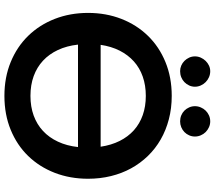

<svg xmlns="http://www.w3.org/2000/svg" viewBox="-70 -870 949 848"><g transform="rotate(90 404.0 -446.5)"><path d="M37.5 0ZM770 -361.5Q770 -282 743.8 -214.2Q717.5 -146.5 669.5 -97Q621.5 -47.5 554 -19.8Q486.5 8 404 8Q322 8 254.5 -19.8Q187 -47.5 138.8 -97Q90.5 -146.5 64 -214.2Q37.5 -282 37.5 -361.5Q37.5 -441 64 -508.8Q90.5 -576.5 138.8 -626Q187 -675.5 254.5 -703.2Q322 -731 404 -731Q459 -731 507.5 -718.2Q556 -705.5 596.5 -682.2Q637 -659 669.2 -625.8Q701.5 -592.5 724 -551.5Q746.5 -510.5 758.2 -462.5Q770 -414.5 770 -361.5ZM404 -107Q451.5 -107 490.8 -121.2Q530 -135.5 559 -162.5Q588 -189.5 606.2 -228.5Q624.5 -267.5 630 -317H177.5Q183 -267.5 201.2 -228.5Q219.5 -189.5 248.5 -162.5Q277.5 -135.5 316.8 -121.2Q356 -107 404 -107ZM404 -616.5Q357.5 -616.5 319 -603Q280.5 -589.5 251.8 -563.8Q223 -538 204.2 -501Q185.5 -464 178.5 -417H628.5Q621.5 -464 603 -501Q584.5 -538 555.8 -563.8Q527 -589.5 488.8 -603Q450.5 -616.5 404 -616.5ZM363.5 -833.5Q363.5 -820 358 -808Q352.5 -796 343.2 -787Q334 -778 321.5 -773Q309 -768 295 -768Q282 -768 270.2 -773Q258.5 -778 249.5 -787Q240.5 -796 235 -808Q229.5 -820 229.5 -833.5Q229.5 -847 235 -859.2Q240.5 -871.5 249.5 -880.8Q258.5 -890 270.2 -895.5Q282 -901 295 -901Q309 -901 321.5 -895.5Q334 -890 343.2 -880.8Q352.5 -871.5 358 -859.2Q363.5 -847 363.5 -833.5ZM583.5 -833.5Q583.5 -820 578.2 -808Q573 -796 563.8 -787Q554.5 -778 542.2 -773Q530 -768 516.5 -768Q502.5 -768 490.2 -773Q478 -778 469 -787Q460 -796 454.8 -808Q449.5 -820 449.5 -833.5Q449.5 -847 454.8 -859.2Q460 -871.5 469 -880.8Q478 -890 490.2 -895.5Q502.5 -901 516.5 -901Q530 -901 542.2 -895.5Q554.5 -890 563.8 -880.8Q573 -871.5 578.2 -859.2Q583.5 -847 583.5 -833.5Z"/></g></svg>

Font: Lato
Style: Bold
Weight: 700
Designer: Lukasz Dziedzic
Foundry: tyPoland Lukasz Dziedzic
Version: Version 2.007; 2014-02-27